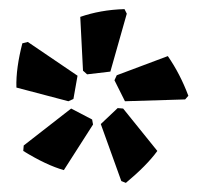

<svg xmlns="http://www.w3.org/2000/svg" viewBox="-20 -771 434 421"><path d="M258 -741 253 -751C217 -750 185 -744 156 -734L162 -616L171 -608L222 -614ZM150 -605 41 -679 29 -676C20 -641 15 -608 16 -579L130 -549L141 -554ZM393 -561C381 -593 366 -622 348 -648L236 -606L231 -595L254 -549L386 -553ZM250 -533 238 -534 201 -499 246 -374 256 -370C286 -395 309 -418 325 -440ZM182 -509 136 -533 32 -452 31 -440C65 -419 95 -405 120 -398L184 -498Z"/></svg>

Font: Luna Sans Black
Style: Regular
Weight: 900
Designer: Juan Pablo del Peral
Foundry: Huerta Tipografica
Version: Version 2.001; ttfautohint (v1.5)